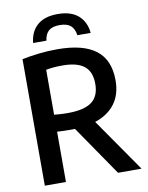

<svg xmlns="http://www.w3.org/2000/svg" viewBox="-100 -1015 838 1087"><g transform="rotate(-10 318.5 -472.0)"><path d="M68 0V-727.5Q113 -736.5 163.8 -742.5Q214.5 -748.5 271.5 -748.5Q419.5 -748.5 492.8 -692Q566 -635.5 566 -518.5Q566 -437 526 -383.8Q486 -330.5 411.5 -306L624 0H489L292 -287Q281 -286.5 269 -286.5Q244.5 -286.5 226.5 -287.2Q208.5 -288 189.5 -289V0ZM269.5 -382.5Q362 -382.5 405.8 -415Q449.5 -447.5 449.5 -518.5Q449.5 -588 409.2 -620.5Q369 -653 284 -653Q255.5 -653 233.5 -651Q211.5 -649 189.5 -645V-386.5Q211.5 -384.5 229 -383.5Q246.5 -382.5 269.5 -382.5ZM143 -807Q149.5 -872.5 191 -908.5Q232.5 -944.5 308 -944.5Q383.5 -944.5 425.5 -908.2Q467.5 -872 474 -807H397.5Q392 -845 371 -863Q350 -881 308 -881Q266 -881 245.2 -863Q224.5 -845 219.5 -807Z"/></g></svg>

Font: Encode Sans Semi Condensed SemiBold
Style: Regular
Weight: 600
Width: 4
Designer: Multiple Designers
Foundry: Impallari Type
Version: Version 3.000; ttfautohint (v1.8.3) -l 8 -r 50 -G 200 -x 14 